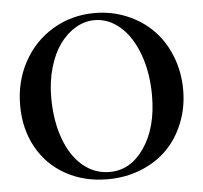

<svg xmlns="http://www.w3.org/2000/svg" viewBox="-50 -729 841 794"><g transform="rotate(-5 370.0 -331.5)"><path d="M365.7 13.2Q268.6 13.2 192.4 -29.1Q116.2 -71.3 73.7 -147.7Q31.2 -224.1 31.2 -322.3Q31.2 -421.4 75.4 -502.4Q119.6 -583.5 197.5 -629.9Q275.4 -676.3 371.1 -676.3Q441.9 -676.3 504.4 -650.1Q566.9 -624 611.8 -578.6Q656.7 -533.2 682.6 -468Q708.5 -402.8 708.5 -328.1Q708.5 -255.4 683.3 -192.1Q658.2 -128.9 613.8 -83.7Q569.3 -38.6 505.1 -12.7Q440.9 13.2 365.7 13.2ZM377 -16.1Q463.9 -16.1 521 -100.1Q578.1 -184.1 578.1 -315.9Q578.1 -410.2 550.5 -486.1Q522.9 -562 474.9 -604.5Q426.8 -647 367.7 -647Q326.7 -647 289.1 -624.8Q251.5 -602.5 223.4 -563.5Q195.3 -524.4 178.7 -467.3Q162.1 -410.2 162.1 -344.2Q162.1 -248.5 189 -173.8Q215.8 -99.1 264.6 -57.6Q313.5 -16.1 377 -16.1Z"/></g></svg>

Font: Elstob 14pt Medium
Style: Regular
Weight: 500
Designer: Peter S. Baker
Version: Version 1.015